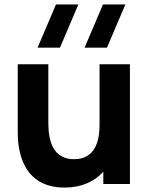

<svg xmlns="http://www.w3.org/2000/svg" viewBox="-20 -830 676 866"><path d="M361.5 -615H462.5L545.5 -810H444.5ZM149.5 -615H250.5L333.5 -810H232.5ZM271 16C348.5 16 407 -12 446 -55.5V0H566V-540H429V-266C429 -132 361 -112 314 -112C198 -112 198 -236 198 -285V-540H60V-237C60 -192 60 16 271 16Z"/></svg>

Font: Manrope ExtraBold
Style: Regular
Weight: 800
Designer: Mikhail Sharanda
Foundry: Mikhail Sharanda
Version: Version 4.505